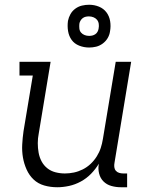

<svg xmlns="http://www.w3.org/2000/svg" viewBox="-20 -780 640 808"><path d="M221 8Q192 8 166 0.5Q140 -7 121.5 -24.5Q103 -42 92 -66.5Q81 -91 76.5 -117.5Q72 -144 73.5 -172Q75 -200 79 -228L118 -462H62V-520H193L143 -218Q139 -198 139 -177.5Q139 -157 142.5 -137.5Q146 -118 155 -101Q164 -84 179 -72Q194 -60 213.5 -55Q233 -50 253 -50Q272 -50 291 -54Q310 -58 328 -67Q346 -76 361 -90Q376 -104 387 -121.5Q398 -139 404 -157.5Q410 -176 413 -195L467 -520H532L462 -96Q460 -86 461 -77Q462 -68 467.5 -61.5Q473 -55 481.5 -52.5Q490 -50 499 -50H515V8H489Q468 8 448.5 2.5Q429 -3 415.5 -16.5Q402 -30 397 -50Q392 -70 396 -91Q382 -68 363 -48.5Q344 -29 320 -16Q296 -3 270.5 2.5Q245 8 221 8ZM355 -580Q333 -580 313 -588Q293 -596 281.5 -612Q270 -628 266.5 -649Q263 -670 266 -692Q269 -707 276.5 -720.5Q284 -734 297 -743.5Q310 -753 325 -756.5Q340 -760 355 -760Q377 -760 396.5 -752Q416 -744 428 -728Q440 -712 443.5 -691Q447 -670 443 -648Q441 -633 433 -619.5Q425 -606 412 -596.5Q399 -587 384.5 -583.5Q370 -580 355 -580ZM355 -629Q362 -629 368.5 -630.5Q375 -632 381 -636Q387 -640 390.5 -646.5Q394 -653 395 -660Q397 -670 395.5 -680Q394 -690 388 -697Q382 -704 373 -707.5Q364 -711 354 -711Q347 -711 340.5 -709.5Q334 -708 328.5 -704Q323 -700 319 -693.5Q315 -687 314 -680Q313 -670 314 -660Q315 -650 321 -643Q327 -636 336 -632.5Q345 -629 355 -629Z"/></svg>

Font: Iosevka Etoile Light
Style: Italic
Weight: 300
Italic angle: -9°
Designer: Belleve Invis
Foundry: Belleve Invis
Version: Version 22.1.2; ttfautohint (v1.8.4)